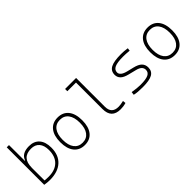

<svg xmlns="http://www.w3.org/2000/svg" viewBox="138 -1688 2653 2653"><g transform="rotate(-45 1465.0 -361.0)"><path d="M193.8 9.8Q168 9.8 143.1 7.1Q118.2 4.4 91.3 0V-732.4H135.3L136.2 -423.8H142.1Q176.3 -527.3 319.8 -527.3Q417.5 -527.3 471.2 -466.3Q524.9 -405.3 524.9 -293Q524.9 -148.9 438.2 -69.6Q351.6 9.8 193.8 9.8ZM136.2 -294.4 137.2 -39.6Q173.8 -35.2 214.4 -35.2Q340.3 -35.2 409.2 -102.5Q478 -169.9 478 -293Q478 -383.8 435.8 -433.1Q393.6 -482.4 314.9 -482.4Q137.2 -482.4 137.2 -291Z M878.9 9.8Q777.3 9.8 720.7 -60.5Q664.1 -130.9 664.1 -258.8Q664.1 -387.2 720.7 -457.3Q777.3 -527.3 878.9 -527.3Q981 -527.3 1037.4 -457.3Q1093.8 -387.2 1093.8 -258.8Q1093.8 -130.9 1037.4 -60.5Q981 9.8 878.9 9.8ZM878.9 -35.2Q959 -35.2 1002.9 -93.5Q1046.9 -151.9 1046.9 -258.8Q1046.9 -365.7 1002.9 -424.1Q959 -482.4 878.9 -482.4Q798.8 -482.4 754.9 -424.1Q710.9 -365.7 710.9 -258.8Q710.9 -151.9 754.9 -93.5Q798.8 -35.2 878.9 -35.2Z M1576.2 9.8Q1400.9 9.8 1400.9 -170.9V-688.5H1231.4V-732.4H1446.8V-170.9Q1446.8 -35.2 1581.1 -35.2Q1620.6 -35.2 1679.2 -49.3L1684.6 -5.9Q1656.7 2.4 1631.1 6.1Q1605.5 9.8 1576.2 9.8Z M2010.7 9.8Q1954.6 9.8 1915.5 6.3Q1876.5 2.9 1845.7 -4.9L1851.6 -51.3Q1946.8 -35.2 2010.7 -35.2Q2114.7 -35.2 2161.9 -57.6Q2209 -80.1 2209 -129.9Q2209 -164.6 2185.3 -188Q2161.6 -211.4 2108.9 -224.6L1994.1 -253.4Q1918.9 -272 1886.2 -305.2Q1853.5 -338.4 1853.5 -386.2Q1853.5 -460.9 1915.8 -494.1Q1978 -527.3 2117.2 -527.3Q2149.4 -527.3 2177.5 -525.1Q2205.6 -522.9 2242.2 -517.6L2236.8 -475.6Q2196.8 -479.5 2167.7 -481Q2138.7 -482.4 2114.3 -482.4Q2001.5 -482.4 1950.9 -459.5Q1900.4 -436.5 1900.4 -385.7Q1900.4 -356.4 1927.5 -333.7Q1954.6 -311 2016.6 -295.9L2107.9 -273.9Q2187 -254.9 2221.4 -219.7Q2255.9 -184.6 2255.9 -129.9Q2255.9 -56.2 2198 -23.2Q2140.1 9.8 2010.7 9.8Z M2636.7 9.8Q2535.2 9.8 2478.5 -60.5Q2421.9 -130.9 2421.9 -258.8Q2421.9 -387.2 2478.5 -457.3Q2535.2 -527.3 2636.7 -527.3Q2738.8 -527.3 2795.2 -457.3Q2851.6 -387.2 2851.6 -258.8Q2851.6 -130.9 2795.2 -60.5Q2738.8 9.8 2636.7 9.8ZM2636.7 -35.2Q2716.8 -35.2 2760.7 -93.5Q2804.7 -151.9 2804.7 -258.8Q2804.7 -365.7 2760.7 -424.1Q2716.8 -482.4 2636.7 -482.4Q2556.6 -482.4 2512.7 -424.1Q2468.8 -365.7 2468.8 -258.8Q2468.8 -151.9 2512.7 -93.5Q2556.6 -35.2 2636.7 -35.2Z"/></g></svg>

Font: Cascadia Code ExtraLight
Style: Regular
Weight: 200
Monospace: yes
Designer: Aaron Bell
Foundry: Saja Typeworks
Version: Version 2407.024; ttfautohint (v1.8.4)